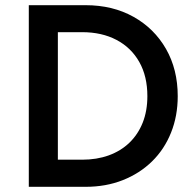

<svg xmlns="http://www.w3.org/2000/svg" viewBox="-20 -720 752 740"><path d="M91 0V-700H310Q414.5 -700 494.5 -655.2Q574.5 -610.5 619.8 -531.5Q665 -452.5 665 -349.5Q665 -273 639.2 -208.8Q613.5 -144.5 566 -98Q518.5 -51.5 453.5 -25.8Q388.5 0 310 0ZM203 -104.5H296.5Q353 -104.5 399.2 -121.2Q445.5 -138 478.8 -170Q512 -202 530 -247.2Q548 -292.5 548 -349.5Q548 -426 516.8 -481.2Q485.5 -536.5 429 -566.2Q372.5 -596 296.5 -596H203Z"/></svg>

Font: Geologica Thin Roman
Style: Regular
Weight: 400
Version: Version 1.010;gftools[0.9.28]